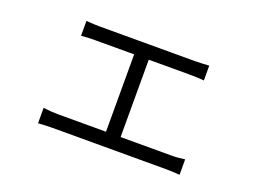

<svg xmlns="http://www.w3.org/2000/svg" viewBox="-84 -693 1167 877"><g transform="rotate(20 500.0 -254.5)"><path d="M157 -72V3C181 1 205 0 226 0H780C795 0 825 1 845 3V-72C825 -69 803 -67 780 -67H533V-443H733C756 -443 782 -442 802 -440V-512C783 -511 758 -509 733 -509H272C257 -509 227 -510 205 -512V-440C226 -442 258 -443 273 -443H462V-67H226C205 -67 180 -69 157 -72Z"/></g></svg>

Font: Noto Sans HK DemiLight
Style: Regular
Weight: 350
Designer: Ryoko NISHIZUKA 西塚涼子 (kana, bopomofo & ideographs); Paul D. Hunt (Latin, Greek & Cyrillic); Sandoll Communications 산돌커뮤니
Foundry: Adobe
Version: Version 2.004;hotconv 1.0.118;makeotfexe 2.5.65603